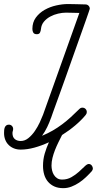

<svg xmlns="http://www.w3.org/2000/svg" viewBox="-20 -747 489 970"><path d="M166 -574.2Q153.3 -574.2 148.4 -581.8Q143.6 -589.4 143.6 -600.6Q143.6 -634.3 161.1 -658.2Q178.7 -682.1 205.6 -697.3Q232.4 -712.4 263.9 -719.5Q295.4 -726.6 323.2 -726.6Q345.2 -726.6 367.4 -725.8Q389.6 -725.1 411.6 -724.6Q420.9 -724.6 427.2 -718.3Q433.6 -711.9 433.6 -702.6Q433.6 -701.7 428.5 -686.8Q423.3 -671.9 414.6 -646.7Q405.8 -621.6 394 -588.6Q382.3 -555.7 368.9 -518.1Q355.5 -480.5 341.3 -440.4Q327.1 -400.4 313.5 -361.8Q299.8 -323.2 287.1 -288.1Q274.4 -252.9 264.2 -224.9Q253.9 -196.8 247.1 -177.7Q240.2 -158.7 238.3 -152.3Q237.8 -151.9 237.8 -151.4Q229.5 -127.9 218.3 -104.7Q207 -81.5 192.4 -61Q221.7 -73.2 246.6 -87.6Q271.5 -102.1 293.9 -118.9Q316.4 -135.7 337.6 -155Q358.9 -174.3 380.9 -196.3Q387.7 -203.1 396 -203.1Q405.8 -203.1 412.1 -196.8Q418.5 -190.4 418.5 -180.7Q418.5 -172.9 413.1 -166.5Q391.6 -140.1 360.8 -114Q330.1 -87.9 293.5 -64.9Q284.7 -47.4 275.1 -28.1Q265.6 -8.8 257.8 11Q250 30.8 245.1 50.8Q240.2 70.8 240.2 89.4Q240.2 101.6 243.2 114.3Q246.1 127 252.7 137.2Q259.3 147.5 269.3 153.8Q279.3 160.2 293.9 160.2Q319.8 160.2 341.1 147.9Q362.3 135.7 378.7 120.8Q395 106 407.5 93.8Q419.9 81.5 428.2 81.5Q437.5 81.5 443.4 88.9Q449.2 96.2 449.2 104.5Q449.2 111.3 443.4 118.2Q430.2 132.8 414.1 148.2Q397.9 163.6 379.6 175.8Q361.3 188 341.1 195.8Q320.8 203.6 299.8 203.6Q273.9 203.6 254.9 195.1Q235.8 186.5 222.9 171.6Q210 156.7 203.6 136Q197.3 115.2 197.3 90.8Q197.3 58.6 205.8 29.3Q214.4 0 227.1 -28.3Q190.4 -11.2 153.8 -1.2Q117.2 8.8 84.5 8.8Q65.9 8.8 50.5 2.7Q35.2 -3.4 23.9 -14.4Q12.7 -25.4 6.6 -40.8Q0.5 -56.2 0.5 -74.7Q0.5 -81.1 1 -88.6Q1.5 -96.2 3.9 -102.5Q6.3 -108.9 11.2 -113Q16.1 -117.2 24.9 -117.2Q34.2 -117.2 40.3 -110.8Q46.4 -104.5 46.4 -95.2Q46.4 -89.8 44.7 -85Q43 -80.1 43 -74.7Q43 -54.7 54.4 -44.7Q65.9 -34.7 85 -34.7Q105.5 -34.7 123.5 -49.3Q141.6 -64 156 -85Q170.4 -106 180.9 -128.7Q191.4 -151.4 197.3 -167L380.9 -681.6Q363.8 -681.6 347.2 -682.4Q330.6 -683.1 313.5 -683.1Q294.9 -683.1 273.7 -678.2Q252.4 -673.3 233.9 -663.3Q215.3 -653.3 202.1 -637.7Q189 -622.1 187 -600.6Q186 -590.8 182.1 -582.5Q178.2 -574.2 166 -574.2Z"/></svg>

Font: Helvetia Verbundene
Style: Regular
Weight: 400
Designer: Peter Wiegel, original typeface by Carl Albert Fahrenwaldt 1901
Foundry: Peter Wiegel
Version: Version 2.000